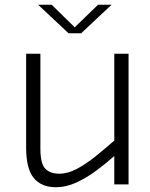

<svg xmlns="http://www.w3.org/2000/svg" viewBox="-20 -776 630 808"><path d="M216 12Q154 12 122 -27Q90 -66 90 -155V-550H150V-150Q150 -88 170.2 -66.5Q190.5 -45 230 -45Q266 -45 305.2 -66.2Q344.5 -87.5 384.2 -119.8Q424 -152 461 -184.5V-550H521V0H461V-119.5Q427 -89 386 -58.5Q345 -28 301.5 -8Q258 12 216 12ZM140.5 -756H197.5L294.5 -661L392.5 -756H449.5L321.5 -636H268.5Z"/></svg>

Font: Junction Light
Style: Regular
Weight: 300
Designer: Caroline Hadilaksono
Foundry: Caroline Hadilaksono, Tyler Finck, The League of Moveable Type
Version: Version 2.000; ttfautohint (v1.8.3)